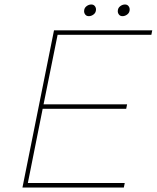

<svg xmlns="http://www.w3.org/2000/svg" viewBox="-20 -835 698 855"><path d="M375.5 -763Q365.5 -763 360 -769.8Q354.5 -776.5 354.5 -785Q354.5 -799 364.8 -807Q375 -815 386.5 -815Q396.5 -815 402 -808.2Q407.5 -801.5 407.5 -793Q407.5 -779 397.2 -771Q387 -763 375.5 -763ZM525.5 -763Q515.5 -763 510 -769.8Q504.5 -776.5 504.5 -785Q504.5 -799 514.8 -807Q525 -815 536.5 -815Q546.5 -815 552 -808.2Q557.5 -801.5 557.5 -793Q557.5 -779 547.2 -771Q537 -763 525.5 -763ZM531.5 0H80L220.5 -700H658L654 -680H236.5L174 -370.5H546L542 -350.5H170L104 -20H535.5Z"/></svg>

Font: Argentum Sans Thin
Style: Italic
Weight: 100
Italic angle: -11°
Designer: Julieta Ulanovsky (font), Cristiano Sobral (main changes and remaster)
Foundry: Julieta Ulanovsky (font), Cristiano Sobral (main changes and remaster)
Version: Version 2.007;June 15, 2022;FontCreator 14.0.0.2814 64-bit; 